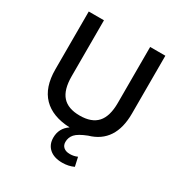

<svg xmlns="http://www.w3.org/2000/svg" viewBox="-200 -806 1108 1170"><g transform="rotate(30 354.5 -220.5)"><path d="M517 -660H624V-253Q624 -50 460 -3Q401 20 380 43.5Q359 67 359 99Q359 123 375 136.5Q391 150 419 150Q447 150 471 139L485 202Q449 219 405 219Q347 219 314.5 190.5Q282 162 282 113Q282 47 337 10Q214 5 149.5 -61Q85 -127 85 -253V-660H192V-266Q192 -172 231.5 -127.5Q271 -83 354 -83Q437 -83 477 -127.5Q517 -172 517 -266Z"/></g></svg>

Font: Elaine Sans Medium
Style: Regular
Weight: 500
Designer: Wei Huang
Foundry: Wei Huang
Version: Version 2.001;PS 002.001;hotconv 1.0.88;makeotf.lib2.5.64775